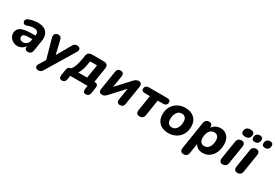

<svg xmlns="http://www.w3.org/2000/svg" viewBox="59 -1880 4611 3217"><g transform="rotate(30 2364.5 -271.5)"><path d="M197 11Q151 11 113 -10.5Q75 -32 53 -67Q31 -102 31 -143Q31 -221 97.5 -256.5Q164 -292 306 -292H374L376 -305Q383 -346 361.5 -368Q340 -390 289 -390Q258 -390 228.5 -384Q199 -378 167 -364Q139 -353 119 -363Q99 -373 92 -393.5Q85 -414 96 -435.5Q107 -457 141 -470Q184 -486 227 -493.5Q270 -501 310 -501Q394 -501 442 -470Q490 -439 507 -386.5Q524 -334 513 -269L481 -66Q470 9 400 9Q367 9 351 -11.5Q335 -32 341 -72Q317 -29 279 -9Q241 11 197 11ZM248 -90Q291 -90 320.5 -116.5Q350 -143 357 -188L362 -214H309Q236 -214 206 -200.5Q176 -187 176 -153Q176 -123 196.5 -106.5Q217 -90 248 -90Z M708 189Q665 189 651.5 161Q638 133 660 98L737 -27L634 -397Q621 -442 641 -470.5Q661 -499 702 -499Q733 -499 749 -484Q765 -469 773 -431L833 -179L985 -445Q1001 -474 1019 -486.5Q1037 -499 1066 -499Q1109 -499 1123.5 -471.5Q1138 -444 1117 -408L790 135Q773 164 755 176.5Q737 189 708 189Z M1134 139Q1104 139 1090 119Q1076 99 1082 63L1100 -50Q1110 -113 1170 -116Q1201 -156 1220.5 -211Q1240 -266 1254 -354L1264 -414Q1276 -491 1353 -491H1587Q1630 -491 1650.5 -467Q1671 -443 1664 -400L1619 -116H1622Q1659 -116 1676.5 -96Q1694 -76 1688 -40L1670 74Q1659 139 1596 139Q1566 139 1552.5 119Q1539 99 1544 63L1554 0H1219L1207 75Q1196 139 1134 139ZM1305 -116H1478L1519 -376H1385L1375 -313Q1366 -255 1348.5 -202.5Q1331 -150 1305 -116Z M1835 9Q1805 9 1792 -4Q1779 -17 1776.5 -35.5Q1774 -54 1777 -72L1834 -434Q1844 -499 1909 -499Q1943 -499 1958 -478.5Q1973 -458 1968 -422L1933 -199L2169 -455Q2188 -475 2207.5 -487Q2227 -499 2257 -499Q2299 -499 2310 -474Q2321 -449 2316 -419L2258 -57Q2247 9 2184 9Q2148 9 2133 -12Q2118 -33 2124 -69L2160 -293L1924 -37Q1905 -16 1884.5 -3.5Q1864 9 1835 9Z M2562 9Q2524 9 2507 -14Q2490 -37 2497 -77L2544 -373H2449Q2382 -373 2382 -421Q2382 -454 2402 -472.5Q2422 -491 2456 -491H2808Q2875 -491 2875 -442Q2875 -409 2855 -391Q2835 -373 2800 -373H2695L2647 -64Q2635 9 2562 9Z M3119 11Q3005 11 2941.5 -50.5Q2878 -112 2878 -215Q2878 -306 2917 -370Q2956 -434 3020.5 -467.5Q3085 -501 3159 -501Q3273 -501 3337 -439.5Q3401 -378 3401 -276Q3401 -184 3361.5 -120Q3322 -56 3258 -22.5Q3194 11 3119 11ZM3123 -102Q3182 -102 3215.5 -153Q3249 -204 3249 -281Q3249 -333 3224 -360.5Q3199 -388 3156 -388Q3096 -388 3063 -337Q3030 -286 3030 -210Q3030 -158 3054.5 -130Q3079 -102 3123 -102Z M3515 189Q3480 189 3463 166Q3446 143 3453 101L3536 -423Q3548 -499 3622 -499Q3656 -499 3671.5 -478Q3687 -457 3683 -419Q3741 -501 3844 -501Q3927 -501 3977 -444Q4027 -387 4027 -289Q4027 -204 3997 -136Q3967 -68 3911.5 -28.5Q3856 11 3780 11Q3730 11 3690.5 -10.5Q3651 -32 3631 -73L3601 116Q3589 189 3515 189ZM3749 -102Q3809 -102 3842 -153Q3875 -204 3875 -281Q3875 -333 3850.5 -360.5Q3826 -388 3783 -388Q3723 -388 3690 -337Q3657 -286 3657 -210Q3657 -158 3681.5 -130Q3706 -102 3749 -102Z M4263 -581Q4223 -581 4203.5 -600Q4184 -619 4188 -654Q4198 -732 4287 -732Q4327 -732 4347 -712.5Q4367 -693 4361 -658Q4350 -581 4263 -581ZM4168 9Q4133 9 4116.5 -14.5Q4100 -38 4107 -79L4162 -424Q4174 -499 4249 -499Q4284 -499 4300.5 -476Q4317 -453 4310 -411L4255 -66Q4243 9 4168 9Z M4452 9Q4417 9 4400.5 -14.5Q4384 -38 4391 -79L4446 -424Q4458 -499 4533 -499Q4568 -499 4584.5 -476Q4601 -453 4594 -411L4539 -66Q4527 9 4452 9ZM4647 -585Q4586 -585 4586 -640Q4586 -678 4607.5 -702Q4629 -726 4669 -726Q4729 -726 4729 -672Q4729 -633 4708 -609Q4687 -585 4647 -585ZM4449 -585Q4388 -585 4388 -640Q4388 -678 4409.5 -702Q4431 -726 4470 -726Q4532 -726 4532 -672Q4532 -633 4510.5 -609Q4489 -585 4449 -585Z"/></g></svg>

Font: Nunito ExtraBold
Style: Italic
Weight: 800
Italic angle: -9°
Designer: Vernon Adams
Foundry: Vernon Adams
Version: Version 3.601; ttfautohint (v1.8.2.53-6de2)